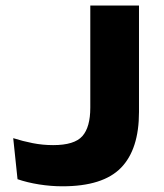

<svg xmlns="http://www.w3.org/2000/svg" viewBox="-20 -659 589 690"><path d="M204.5 10.5Q163 10.5 120.5 3.8Q78 -3 43 -15L27.5 -162.5Q62 -151.5 97.8 -144.5Q133.5 -137.5 171 -137.5Q247.5 -137.5 276 -169.8Q304.5 -202 304.5 -272V-639H479.5V-256.5Q479.5 -122.5 414.8 -56Q350 10.5 204.5 10.5Z"/></svg>

Font: Anek Latin Expanded
Style: Bold
Weight: 700
Width: 7
Designer: Yesha Goshar
Foundry: Ek Type
Version: Version 1.003